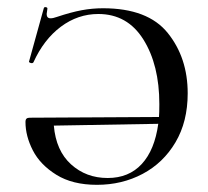

<svg xmlns="http://www.w3.org/2000/svg" viewBox="-20 -503 580 535"><path d="M503 -243Q503 -164 469 -106.5Q435 -49 377.5 -18.5Q320 12 250 12Q182 12 137 -16Q92 -44 71.5 -84Q51 -124 51 -163Q51 -170 54 -172.5Q57 -175 63 -175L423 -177Q424 -188 424 -213Q424 -322 379.5 -393Q335 -464 254 -464Q197 -464 149.5 -428.5Q102 -393 73 -329Q71 -327 69 -327Q66 -327 63 -328.5Q60 -330 61 -332L102 -480Q103 -484 108 -483Q113 -482 112 -478L110 -464Q110 -452 121 -452Q128 -452 139 -456Q178 -469 207.5 -474.5Q237 -480 267 -480Q392 -480 447.5 -411Q503 -342 503 -243ZM421 -158 130 -153Q136 -83 178 -45Q220 -7 280 -7Q339 -7 375 -46Q411 -85 421 -158Z"/></svg>

Font: Cormorant SC Medium
Style: Regular
Weight: 500
Designer: Christian Thalmann (Catharsis Fonts)
Version: Version 3.000